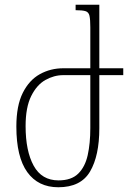

<svg xmlns="http://www.w3.org/2000/svg" viewBox="-20 -780 545 810"><path d="M361 -492V-665Q361 -698 357.5 -713.5Q354 -729 340.5 -733Q327 -737 299 -737V-760H399V-492H500V-463H399V-239Q399 -123 360 -56.5Q321 10 226 10Q141 10 95 -54Q49 -118 49 -246Q49 -334 76 -388Q103 -442 148 -467Q193 -492 247 -492ZM247 -463Q208 -463 171.5 -442.5Q135 -422 111.5 -374.5Q88 -327 88 -248Q88 -143 122 -81Q156 -19 227 -19Q281 -19 310 -47.5Q339 -76 350 -125.5Q361 -175 361 -240V-463Z"/></svg>

Font: Noto Serif Armenian SemiCondensed ExtraLight
Style: Regular
Weight: 200
Width: 4
Designer: Monotype Design Team
Foundry: Monotype Imaging Inc.
Version: Version 2.008; ttfautohint (v1.8.4.7-5d5b)